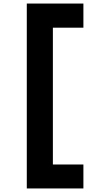

<svg xmlns="http://www.w3.org/2000/svg" viewBox="-20 -883 490 1082"><path d="M131 -863H278V179H131ZM178 -863H450V-727H178ZM178 44H450V179H178Z"/></svg>

Font: BioRhyme SemiExpanded ExtraBold
Style: Regular
Weight: 800
Width: 6
Designer: Aoife Mooney
Foundry: Aoife Mooney Type
Version: Version 1.600;gftools[0.9.33]